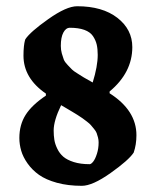

<svg xmlns="http://www.w3.org/2000/svg" viewBox="-20 -584 499 615"><path d="M242.2 11.2Q197.8 11.2 162.4 1.5Q127 -8.3 105 -23.9Q83 -39.6 68.4 -60.3Q53.7 -81.1 47.9 -101.3Q42 -121.6 42 -142.1Q42 -184.1 61.8 -215.6Q81.5 -247.1 127 -277.8V-284.2Q55.2 -333.5 55.2 -405.8Q55.2 -422.4 56.6 -435.3Q58.1 -448.2 59.6 -453.1L61 -458Q76.7 -481.9 134.8 -522.9Q192.9 -564 227.1 -564Q308.1 -564 356 -526.9Q403.8 -489.7 403.8 -433.1Q403.8 -351.6 331.1 -291V-285.2Q417 -230.5 417 -150.9Q417 -120.6 408.2 -95.2Q392.1 -70.8 334.2 -29.8Q276.4 11.2 242.2 11.2ZM276.9 -319.8Q293 -371.6 293 -408.2Q293 -427.2 289.8 -441.2Q286.6 -455.1 277.8 -468.3Q269 -481.4 250.2 -488.3Q231.4 -495.1 203.1 -495.1Q191.4 -495.1 183.1 -480Q174.8 -464.8 174.8 -437Q174.8 -424.3 178 -412.8Q181.2 -401.4 184.3 -393.3Q187.5 -385.3 197 -375.5Q206.5 -365.7 210.7 -361.3Q214.8 -356.9 229.7 -347.7Q244.6 -338.4 248.5 -335.9Q252.4 -333.5 270 -323.7Q274.4 -321.3 276.9 -319.8ZM267.1 -58.1Q272 -58.1 278.6 -66.4Q285.2 -74.7 290.5 -91.6Q295.9 -108.4 295.9 -127.9Q295.9 -135.7 293.9 -143.6Q292 -151.4 289.6 -157.7Q287.1 -164.1 281.2 -171.1Q275.4 -178.2 271.2 -183.1Q267.1 -188 258.1 -194.8Q249 -201.7 244.1 -205.3Q239.3 -209 227.8 -216.1Q216.3 -223.1 211.4 -226.1Q206.5 -229 193.4 -236.8Q180.2 -244.6 175.8 -247.1Q151.9 -197.8 151.9 -166Q151.9 -149.9 154.1 -136.2Q156.2 -122.6 163.6 -107.4Q170.9 -92.3 182.9 -82Q194.8 -71.8 216.3 -64.9Q237.8 -58.1 267.1 -58.1Z"/></svg>

Font: Grenze SemiBold
Style: Regular
Weight: 600
Designer: Renata Polastri
Foundry: Omnibus-Type
Version: Version 1.002;PS 001.002;hotconv 1.0.88;makeotf.lib2.5.64775